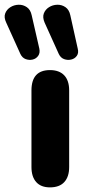

<svg xmlns="http://www.w3.org/2000/svg" viewBox="-80 -802 373 830"><path d="M136 8Q97 8 76.5 -15Q56 -38 56 -80V-411Q56 -499 136 -499Q176 -499 197.5 -476.5Q219 -454 219 -411V-80Q219 -38 198 -15Q177 8 136 8ZM174 -569 113 -704Q103 -727 109.5 -744Q116 -761 132 -771Q148 -781 167.5 -781.5Q187 -782 203 -771Q219 -760 224 -736L256 -592Q261 -573 252 -560.5Q243 -548 227.5 -544.5Q212 -541 197 -546.5Q182 -552 174 -569ZM8 -569 -53 -704Q-64 -727 -57.5 -744Q-51 -761 -35 -771Q-19 -781 0.5 -781.5Q20 -782 36 -771Q52 -760 57 -736L90 -592Q94 -573 85 -560.5Q76 -548 61 -544.5Q46 -541 31 -546.5Q16 -552 8 -569Z"/></svg>

Font: Chiron GoRound TC EB
Style: Regular
Weight: 700
Designer: Ryoko NISHIZUKA 西塚涼子 (kana, bopomofo & ideographs); Paul D. Hunt (Latin, Greek & Cyrillic); Sandoll Communications 산돌커뮤니
Foundry: Adobe
Version: Version 1.000;hotconv 1.1.1;makeotfexe 2.6.0